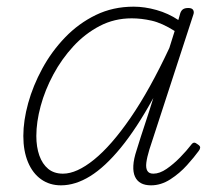

<svg xmlns="http://www.w3.org/2000/svg" viewBox="-20 -539 662 576"><path d="M163 17Q129 17 103.5 -1Q78 -19 64 -52.5Q50 -86 50 -131Q50 -177 64.5 -229.5Q79 -282 107 -333.5Q135 -385 175.5 -427Q216 -469 267.5 -494Q319 -519 381 -519Q414 -519 449.5 -509Q485 -499 515 -479L521 -500Q524 -508 529.5 -511.5Q535 -515 545 -515Q556 -515 559.5 -509Q563 -503 560 -495L428 -90Q421 -67 419 -51Q417 -35 422 -26.5Q427 -18 440 -18Q459 -18 480 -32.5Q501 -47 520.5 -67Q540 -87 553 -104Q558 -111 562.5 -111Q567 -111 573 -106Q581 -101 580.5 -96Q580 -91 576 -86Q563 -68 541 -43.5Q519 -19 491 -1Q463 17 433 17Q415 17 403 10.5Q391 4 385 -9Q379 -22 380 -42Q381 -62 390 -89Q402 -128 415 -167Q428 -206 440 -245Q390 -154 342.5 -96Q295 -38 250.5 -10.5Q206 17 163 17ZM89 -131Q89 -98 98 -72.5Q107 -47 124.5 -32.5Q142 -18 169 -18Q210 -18 262 -60Q314 -102 371.5 -185.5Q429 -269 488 -395L504 -446Q466 -470 435 -477Q404 -484 375 -484Q323 -484 279 -461Q235 -438 200 -400Q165 -362 140 -315.5Q115 -269 102 -221Q89 -173 89 -131Z"/></svg>

Font: Playwrite US Trad Thin
Style: Regular
Weight: 250
Designer: Veronika Burian, José Scaglione
Foundry: TypeTogether
Version: Version 1.003